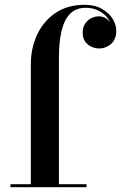

<svg xmlns="http://www.w3.org/2000/svg" viewBox="-20 -780 504 800"><path d="M332.5 -760Q375 -760 404.5 -743.2Q434 -726.5 449.2 -701.8Q464.5 -677 464.5 -652Q464.5 -616 442.8 -597Q421 -578 393.5 -578Q378 -578 362 -584.8Q346 -591.5 335.2 -606.2Q324.5 -621 324.5 -644.5Q324.5 -666.5 335 -681.8Q345.5 -697 361.5 -704.8Q377.5 -712.5 394 -712Q409 -711.5 422.8 -702.8Q436.5 -694 441 -679.5Q435.5 -698.5 420.8 -713.8Q406 -729 384.8 -738.2Q363.5 -747.5 337 -747.5Q296 -747.5 271.5 -722Q247 -696.5 236.2 -650Q225.5 -603.5 225.5 -540V-12.5H340.5V0H23.5V-12.5H108.5V-511.5Q108.5 -580 135.2 -636.5Q162 -693 212 -726.5Q262 -760 332.5 -760Z"/></svg>

Font: Bodoni Moda 18pt SemiBold
Style: Regular
Weight: 600
Designer: Owen Earl
Foundry: indestructible type
Version: Version 2.005